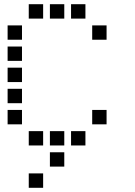

<svg xmlns="http://www.w3.org/2000/svg" viewBox="-20 -704 640 908"><path d="M117 -684Q116 -684 116 -684Q116 -684 116 -683V-617Q116 -616 116 -616Q116 -616 117 -616H183Q184 -616 184 -616Q184 -616 184 -617V-683Q184 -684 184 -684Q184 -684 183 -684ZM217 -684Q216 -684 216 -684Q216 -684 216 -683V-617Q216 -616 216 -616Q216 -616 217 -616H283Q284 -616 284 -616Q284 -616 284 -617V-683Q284 -684 284 -684Q284 -684 283 -684ZM317 -684Q316 -684 316 -684Q316 -684 316 -683V-617Q316 -616 316 -616Q316 -616 317 -616H383Q384 -616 384 -616Q384 -616 384 -617V-683Q384 -684 384 -684Q384 -684 383 -684ZM17 -584Q16 -584 16 -584Q16 -584 16 -583V-517Q16 -516 16 -516Q16 -516 17 -516H83Q84 -516 84 -516Q84 -516 84 -517V-583Q84 -584 84 -584Q84 -584 83 -584ZM417 -584Q416 -584 416 -584Q416 -584 416 -583V-517Q416 -516 416 -516Q416 -516 417 -516H483Q484 -516 484 -516Q484 -516 484 -517V-583Q484 -584 484 -584Q484 -584 483 -584ZM17 -484Q16 -484 16 -484Q16 -484 16 -483V-417Q16 -416 16 -416Q16 -416 17 -416H83Q84 -416 84 -416Q84 -416 84 -417V-483Q84 -484 84 -484Q84 -484 83 -484ZM17 -384Q16 -384 16 -384Q16 -384 16 -383V-317Q16 -316 16 -316Q16 -316 17 -316H83Q84 -316 84 -316Q84 -316 84 -317V-383Q84 -384 84 -384Q84 -384 83 -384ZM17 -284Q16 -284 16 -284Q16 -284 16 -283V-217Q16 -216 16 -216Q16 -216 17 -216H83Q84 -216 84 -216Q84 -216 84 -217V-283Q84 -284 84 -284Q84 -284 83 -284ZM17 -184Q16 -184 16 -184Q16 -184 16 -183V-117Q16 -116 16 -116Q16 -116 17 -116H83Q84 -116 84 -116Q84 -116 84 -117V-183Q84 -184 84 -184Q84 -184 83 -184ZM417 -184Q416 -184 416 -184Q416 -184 416 -183V-117Q416 -116 416 -116Q416 -116 417 -116H483Q484 -116 484 -116Q484 -116 484 -117V-183Q484 -184 484 -184Q484 -184 483 -184ZM117 -84Q116 -84 116 -84Q116 -84 116 -83V-17Q116 -16 116 -16Q116 -16 117 -16H183Q184 -16 184 -16Q184 -16 184 -17V-83Q184 -84 184 -84Q184 -84 183 -84ZM217 -84Q216 -84 216 -84Q216 -84 216 -83V-17Q216 -16 216 -16Q216 -16 217 -16H283Q284 -16 284 -16Q284 -16 284 -17V-83Q284 -84 284 -84Q284 -84 283 -84ZM317 -84Q316 -84 316 -84Q316 -84 316 -83V-17Q316 -16 316 -16Q316 -16 317 -16H383Q384 -16 384 -16Q384 -16 384 -17V-83Q384 -84 384 -84Q384 -84 383 -84ZM217 16Q216 16 216 16Q216 16 216 17V83Q216 84 216 84Q216 84 217 84H283Q284 84 284 84Q284 84 284 83V17Q284 16 284 16Q284 16 283 16ZM117 116Q116 116 116 116Q116 116 116 117V183Q116 184 116 184Q116 184 117 184H183Q184 184 184 184Q184 184 184 183V117Q184 116 184 116Q184 116 183 116Z"/></svg>

Font: Doto SemiBold
Style: Regular
Weight: 600
Monospace: yes
Version: Version 1.000